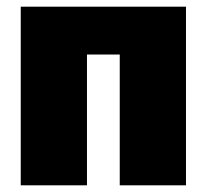

<svg xmlns="http://www.w3.org/2000/svg" viewBox="-20 -554 618 574"><path d="M536 0H338V-391H240V0H42V-534H536Z"/></svg>

Font: Trujillo Black
Style: Regular
Weight: 900
Designer: Fira Sans original fonts by bBox Type GmbH, Carrois Corporate GbR, & Edenspiekermann AG / Changes by Cristiano Sobral
Foundry: Fira Sans original fonts by bBox Type GmbH, Carrois Corporate GbR, & Edenspiekermann AG / Changes by Cristiano Sobral
Version: Version 4.301;July 28, 2020;FontCreator 13.0.0.2655 64-bit